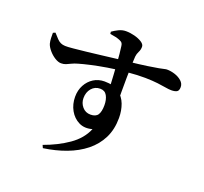

<svg xmlns="http://www.w3.org/2000/svg" viewBox="-146 -973 1291 1218"><g transform="rotate(20 500.0 -364.0)"><path d="M71.2 -634.6 86.3 -641.2Q104.1 -621.1 116.5 -608.1Q128.9 -595.2 141.9 -589.3Q154.9 -583.4 171.9 -582.7Q188.1 -581.9 226.3 -585.6Q264.5 -589.2 314.6 -594.8Q364.7 -600.5 416 -606.7Q467.3 -613 511.3 -618.3Q555.2 -623.5 580 -625.8Q659.8 -634.7 706.9 -641.6Q754.1 -648.4 779.1 -653.2Q804.1 -658 814.5 -660.6Q824.9 -663.2 831 -663.2Q858.1 -663.2 885.7 -654.2Q913.3 -645.2 932.1 -628.2Q951 -611.1 951 -587.9Q951 -562.9 937.4 -555.9Q923.7 -548.9 901.1 -548.9Q884.5 -548.9 861.5 -553Q838.5 -557.1 804.7 -561.2Q771 -565.3 720.9 -566.3Q670.8 -567.2 598.7 -560.7Q531 -555.2 471.4 -545.1Q411.7 -535.1 365.2 -524.6Q318.6 -514.1 288.2 -505.1Q264.8 -498.6 247.9 -490.2Q231.1 -481.8 217.2 -476.1Q203.3 -470.4 185.4 -470.4Q166.1 -470.4 142.7 -485Q119.4 -499.7 101 -521.4Q82.6 -543.1 76.6 -562.8Q72.3 -579.7 71.7 -599.1Q71 -618.4 71.2 -634.6ZM415.8 -752.6 414.3 -766.9Q432.1 -779.9 455.7 -791.5Q479.2 -803 504.2 -803Q532.9 -803 562.6 -795.2Q592.2 -787.4 612.6 -774.2Q633 -761.1 633 -744.2Q633 -723.9 624 -707Q615.1 -690.1 613.3 -671.6Q611.6 -653.6 610.4 -614.8Q609.1 -576 608.5 -526.8Q607.9 -477.5 608.1 -428.1Q608.2 -378.7 609.2 -340.6L528.6 -418.4Q528.6 -429.9 527.4 -456.1Q526.2 -482.3 524.1 -516.2Q522 -550.1 519.5 -585.8Q517 -621.6 514.1 -653.1Q511.1 -684.7 507.9 -705Q506.2 -718.1 501.3 -724.3Q496.5 -730.6 484.5 -735.8Q472.3 -741.4 454.5 -745.6Q436.6 -749.7 415.8 -752.6ZM485.7 -456.9Q546.4 -456.9 582.4 -430.7Q618.4 -404.5 634.3 -362.2Q650.2 -319.9 650.2 -270.1Q650.2 -192.6 620.6 -133.3Q590.9 -74 537.8 -31.7Q484.8 10.6 414.1 37Q343.3 63.4 261.5 74.9L253 55.9Q344.8 23.1 416 -26.3Q487.1 -75.7 516.3 -146.3Q466.1 -132 427 -151.3Q387.8 -170.6 365 -211.1Q342.2 -251.7 342.2 -302Q342.2 -346.2 361.1 -381.2Q379.9 -416.2 412.3 -436.6Q444.7 -456.9 485.7 -456.9ZM472.1 -228.3Q507.9 -228.3 521.8 -249.8Q535.6 -271.2 535.6 -314.6Q535.6 -352.2 521.3 -378.2Q507 -404.2 475 -404.2Q439.7 -404.2 417.3 -377.9Q395 -351.7 395 -312.3Q395 -278.7 416.5 -253.5Q438.1 -228.3 472.1 -228.3Z"/></g></svg>

Font: Noto Serif TC
Style: Regular
Weight: 200
Designer: Ryoko NISHIZUKA 西塚涼子 (kana & ideographs); Frank Grießhammer (Latin, Greek & Cyrillic); Wenlong ZHANG 张文龙 (bopomofo); San
Foundry: Adobe
Version: Version 2.001;hotconv 1.1.0;makeotfexe 2.6.0